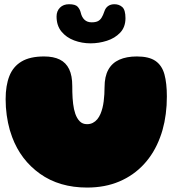

<svg xmlns="http://www.w3.org/2000/svg" viewBox="-20 -844 840 886"><path d="M382 21.5Q254 21.5 164.8 -42Q75.5 -105.5 36 -211.5Q30 -227.5 25.2 -244Q20.5 -260.5 17 -277.5Q13.5 -294.5 11 -312.5Q8.5 -330.5 7.2 -349Q6 -367.5 6 -386.5Q6 -449 23.2 -493Q40.5 -537 79.5 -560.2Q118.5 -583.5 183.5 -583.5Q227 -583.5 255.8 -569.2Q284.5 -555 299 -525Q313.5 -495 313.5 -447Q313.5 -433 313.8 -418.8Q314 -404.5 315 -391Q316 -377.5 317.5 -364.8Q319 -352 321.5 -340.5Q324 -329 327.5 -319Q335 -297.5 348 -284.2Q361 -271 381.5 -271Q396.5 -271 408.2 -277Q420 -283 428.8 -293.5Q437.5 -304 443.5 -318Q449 -331 452.8 -345.8Q456.5 -360.5 458.5 -376.5Q460.5 -392.5 461.5 -409.2Q462.5 -426 462.5 -442Q462.5 -491 479.8 -522.2Q497 -553.5 530.5 -568.5Q564 -583.5 611.5 -583.5Q667.5 -583.5 697.5 -562.8Q727.5 -542 738.8 -501Q750 -460 750 -399Q750 -378 748.8 -358Q747.5 -338 745 -318.5Q742.5 -299 738.8 -280.5Q735 -262 730 -244.2Q725 -226.5 718.5 -209.5Q692 -138 644.2 -86.2Q596.5 -34.5 530.5 -6.5Q464.5 21.5 382 21.5ZM398 -644Q358 -644 322 -657.5Q286 -671 263.5 -698.5Q241 -726 241 -768Q241 -793 256.8 -808.8Q272.5 -824.5 298.5 -824.5Q328 -824.5 338.5 -812.8Q349 -801 352.5 -786Q357.5 -764.5 370 -752.8Q382.5 -741 403 -741Q420.5 -741 431 -746Q441.5 -751 448.5 -762Q455.5 -773 461.5 -791Q467 -808 479 -816.2Q491 -824.5 508 -824.5Q529.5 -824.5 544.2 -811.5Q559 -798.5 559 -760Q559 -719 534.5 -693.2Q510 -667.5 473 -655.8Q436 -644 398 -644Z"/></svg>

Font: Gluten Black
Style: Regular
Weight: 900
Designer: Tyler Finck
Foundry: Etcetera Type Company
Version: Version 1.300